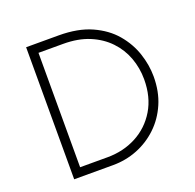

<svg xmlns="http://www.w3.org/2000/svg" viewBox="-125 -840 986 970"><g transform="rotate(-20 368.0 -355.0)"><path d="M113 0V-710H288Q391 -710 463.5 -677.5Q536 -645 581 -592Q626 -539 647 -476Q668 -413 668 -351Q668 -270 640 -205.5Q612 -141 563.5 -95Q515 -49 453 -24.5Q391 0 322 0ZM162 -47H309Q395 -47 465 -84Q535 -121 576.5 -190Q618 -259 618 -354Q618 -415 597.5 -470.5Q577 -526 536 -569Q495 -612 435 -637Q375 -662 295 -662H162Z"/></g></svg>

Font: Synthetic Light
Style: Regular
Weight: 300
Designer: Santiago Orozco
Foundry: Typemade
Version: Version 2.000; ttfautohint (v1.8.4.7-5d5b)